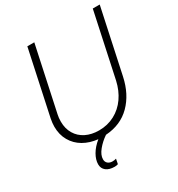

<svg xmlns="http://www.w3.org/2000/svg" viewBox="-209 -833 1089 1174"><g transform="rotate(-30 336.0 -245.5)"><path d="M256 207Q218 207 196.5 190Q175 173 175 144Q175 112 195 77Q215 42 253 11Q196 5 152 -20.5Q108 -46 83 -89.5Q58 -133 58 -189Q58 -215 64 -245L161 -698H210L113 -245Q108 -224 108 -196Q108 -147 130 -110Q152 -73 192 -53Q232 -33 285 -33Q345 -33 395 -59.5Q445 -86 478.5 -134Q512 -182 526 -245L623 -698H672L575 -245Q551 -133 482.5 -64.5Q414 4 307 11Q270 36 243 69Q216 102 216 132Q216 151 228.5 161.5Q241 172 260 172Q268 172 274.5 171Q281 170 287 168L280 203Q269 207 256 207Z"/></g></svg>

Font: Azeret Mono Thin
Style: Italic
Weight: 100
Italic angle: -12°
Designer: Martin Vácha
Foundry: Displaay
Version: Version 1.000; Glyphs 3.0.3, build 3074